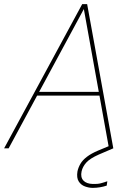

<svg xmlns="http://www.w3.org/2000/svg" viewBox="-28 -720 649 932"><path d="M-8 0 371 -700H395L522 0H501L379 -676L14 0ZM136 -256 149 -274H465L470 -256ZM422 192Q404 192 384.5 185Q365 178 354 160.5Q343 143 348 112Q352 93 362.5 75Q373 57 394 41Q415 25 448 11L513 -16L522 0L452 30Q409 49 391 69Q373 89 368 112Q362 140 376.5 156Q391 172 422 173Q445 174 462 169.5Q479 165 493 160L490 181Q475 186 457.5 189Q440 192 422 192Z"/></svg>

Font: DM Sans 18pt Thin
Style: Italic
Weight: 250
Italic angle: -10°
Designer: Colophon Foundry, Jonny Pinhorn
Foundry: Colophon Foundry
Version: Version 4.004;gftools[0.9.30]